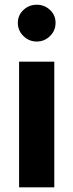

<svg xmlns="http://www.w3.org/2000/svg" viewBox="-20 -800 313 820"><path d="M56.2 -702.4Q56.2 -669.4 80.1 -646Q104 -622.6 137 -622.6Q169.9 -622.6 193.6 -646Q217.3 -669.4 217.3 -702.4Q217.3 -735.3 193.6 -757.5Q169.9 -779.8 137 -779.8Q104 -779.8 80.1 -757.5Q56.2 -735.3 56.2 -702.4ZM61.5 -536.6V0H211.9V-536.6Z"/></svg>

Font: Estedad-FD-VF Thin
Style: Regular
Weight: 100
Designer: Amin Abedi
Version: Version 5.0